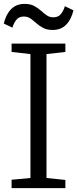

<svg xmlns="http://www.w3.org/2000/svg" viewBox="-20 -967 398 987"><path d="M136.5 -52V-689L39.5 -700V-743H316V-700L219 -689V-52L316 -42V0H39.5V-43ZM250.5 -813Q221.5 -813 201.8 -823.5Q182 -834 167 -847.5Q152 -861 137.2 -871.5Q122.5 -882 102.5 -882Q78.5 -882 65.2 -866.5Q52 -851 43.5 -825L-0.5 -846Q10.5 -893 37.2 -920Q64 -947 106.5 -947Q136 -947 155.5 -936.5Q175 -926 190 -912.5Q205 -899 219.8 -888.5Q234.5 -878 254.5 -878Q278.5 -878 292 -893.5Q305.5 -909 313.5 -935L357.5 -914Q346.5 -867 320 -840Q293.5 -813 250.5 -813Z"/></svg>

Font: Merriweather 7pt Light
Style: Regular
Weight: 300
Designer: Eben Sorkin
Foundry: Eben Sorkin
Version: Version 2.200;gftools[0.9.31]